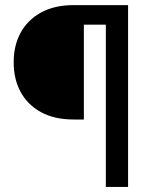

<svg xmlns="http://www.w3.org/2000/svg" viewBox="-20 -739 581 759"><path d="M486.3 -641.6H311.5V-266.6H271.5Q194.8 -266.6 141.6 -295.9Q88.4 -325.2 61 -376.5Q33.7 -427.7 34.2 -493.2Q33.7 -557.6 61 -608.6Q88.4 -659.7 141.6 -689.2Q194.8 -718.8 271.5 -718.8H486.3ZM398.4 0V-718.8H486.3V0Z"/></svg>

Font: Inter Display V
Style: Regular
Weight: 400
Designer: Rasmus Andersson
Foundry: rsms
Version: Version 3.015;git-src